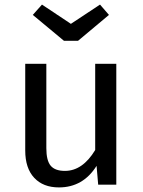

<svg xmlns="http://www.w3.org/2000/svg" viewBox="-20 -805 622 837"><path d="M416 -785 455 -740 320 -627H259L123 -740L163 -785L289 -701ZM487 -527V0H408L401 -82Q342 12 237 12Q168 12 129 -30Q90 -72 90 -149V-527H182V-159Q182 -105 201 -82.5Q220 -60 263 -60Q340 -60 395 -151V-527Z"/></svg>

Font: Fira Sans
Style: Regular
Weight: 400
Designer: Carrois Corporate & Edenspiekermann AG
Foundry: Carrois Corporate GbR & Edenspiekermann AG
Version: Version 4.106;PS 004.106;hotconv 1.0.70;makeotf.lib2.5.58329